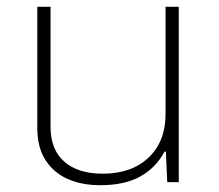

<svg xmlns="http://www.w3.org/2000/svg" viewBox="-20 -537 647 566"><path d="M275 9Q222 9 180.5 -9Q139 -27 114.5 -64.5Q90 -102 90 -159V-517H129V-163Q129 -96 169.5 -60.5Q210 -25 283 -25Q368 -25 418 -72.5Q468 -120 468 -200V-517H507V0H473L469 -90H465Q440 -43 394 -17Q348 9 275 9Z"/></svg>

Font: Noto Sans Thai UI ExtLt
Style: Regular
Weight: 200
Designer: Monotype Design Team
Foundry: Monotype Imaging Inc.
Version: Version 2.000;GOOG;noto-source:20170915:90ef993387c0